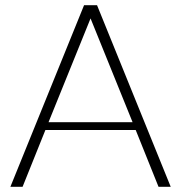

<svg xmlns="http://www.w3.org/2000/svg" viewBox="-20 -720 718 740"><path d="M20 0 304 -700H354L638 0H591L503 -219H155L67 0ZM167 -249H491L329 -649Z"/></svg>

Font: Panamera Light
Style: Regular
Weight: 300
Designer: Bastien Sozeau
Foundry: NBR — Bastien Sozeau
Version: Version 3.002; ttfautohint (v1.8.4.7-5d5b);gftools[0.9.33]